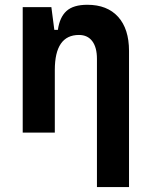

<svg xmlns="http://www.w3.org/2000/svg" viewBox="-20 -547 626 792"><path d="M73.7 0V-517.6H191.9L204.1 -423.8H218.8Q226.1 -476.1 254.4 -501.7Q282.7 -527.3 340.3 -527.3Q422.4 -527.3 467.3 -477.5Q512.2 -427.7 512.2 -336.9V224.6H379.9V-304.2Q379.9 -351.6 360.6 -377.2Q341.3 -402.8 305.7 -402.8Q206.1 -402.8 206.1 -258.3V0Z"/></svg>

Font: Caskaydia Cove
Style: Bold
Weight: 700
Monospace: yes
Designer: Aaron Bell
Foundry: Saja Typeworks
Version: Version 4.300; ttfautohint (v1.8.3)